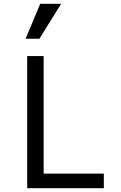

<svg xmlns="http://www.w3.org/2000/svg" viewBox="-20 -997 640 1017"><path d="M124 0H530V-77.6H211.2V-700H124ZM304 -977H193L115.8 -792H188.8Z"/></svg>

Font: CommitMonoV142 ExtLt
Style: Regular
Weight: 200
Monospace: yes
Designer: Eigil Nikolajsen
Foundry: Eigil Nikolajsen
Version: Version 1.142